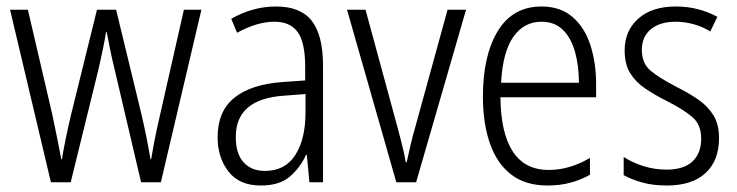

<svg xmlns="http://www.w3.org/2000/svg" viewBox="-20 -562 2273 592"><path d="M332 -354Q325 -382 319.5 -410Q314 -438 309 -463H307Q303 -438 297 -409.5Q291 -381 285 -354L198 0H137L11 -532H66L141 -210Q149 -172 156 -137.5Q163 -103 169 -71H171Q175 -97 182.5 -133.5Q190 -170 199 -208L279 -532H338L417 -206Q424 -176 431 -141.5Q438 -107 444 -71H446Q451 -100 456 -126.5Q461 -153 469 -188L547 -532H601L476 0H415Z M831 -542Q907 -542 941.5 -497.5Q976 -453 976 -359V0H934L926 -85H924Q905 -44 873 -17Q841 10 784 10Q718 10 684.5 -33Q651 -76 651 -139Q651 -219 702.5 -260.5Q754 -302 850 -309L921 -314V-355Q921 -431 898 -463Q875 -495 826 -495Q773 -495 711 -461L693 -504Q724 -522 759 -532Q794 -542 831 -542ZM856 -267Q707 -257 707 -140Q707 -88 731 -61.5Q755 -35 797 -35Q859 -35 890.5 -84Q922 -133 922 -216V-272Z M1202 0 1050 -532H1107L1202 -183Q1210 -153 1218 -122.5Q1226 -92 1231 -62H1234Q1239 -86 1246 -115.5Q1253 -145 1262 -176L1360 -532H1417L1263 0Z M1650 -542Q1708 -542 1745.5 -509.5Q1783 -477 1800.5 -422.5Q1818 -368 1818 -303V-262H1523Q1524 -152 1561 -95Q1598 -38 1672 -38Q1736 -38 1799 -75V-23Q1770 -7 1738 1.5Q1706 10 1668 10Q1600 10 1556 -24Q1512 -58 1490.5 -120Q1469 -182 1469 -264Q1469 -391 1515 -466.5Q1561 -542 1650 -542ZM1650 -495Q1595 -495 1562.5 -448Q1530 -401 1525 -307H1765Q1765 -359 1753 -402Q1741 -445 1715.5 -470Q1690 -495 1650 -495Z M2197 -136Q2197 -67 2155.5 -28.5Q2114 10 2036 10Q1993 10 1959.5 0.5Q1926 -9 1903 -22V-78Q1929 -61 1963.5 -50Q1998 -39 2035 -39Q2089 -39 2115.5 -64.5Q2142 -90 2142 -134Q2142 -177 2116 -200Q2090 -223 2037 -250Q1999 -269 1969.5 -289Q1940 -309 1923 -336.5Q1906 -364 1906 -407Q1906 -467 1948 -504.5Q1990 -542 2064 -542Q2100 -542 2132.5 -533.5Q2165 -525 2192 -510L2170 -465Q2148 -479 2120 -487Q2092 -495 2063 -495Q2015 -495 1987 -472Q1959 -449 1959 -408Q1959 -367 1985.5 -344.5Q2012 -322 2066 -294Q2104 -275 2133 -255Q2162 -235 2179.5 -207Q2197 -179 2197 -136Z"/></svg>

Font: Noto Sans Lao UI Cond Light
Style: Regular
Weight: 300
Width: 3
Designer: Monotype Design Team
Foundry: Monotype Imaging Inc.
Version: Version 2.000; ttfautohint (v1.8.4.7-5d5b)